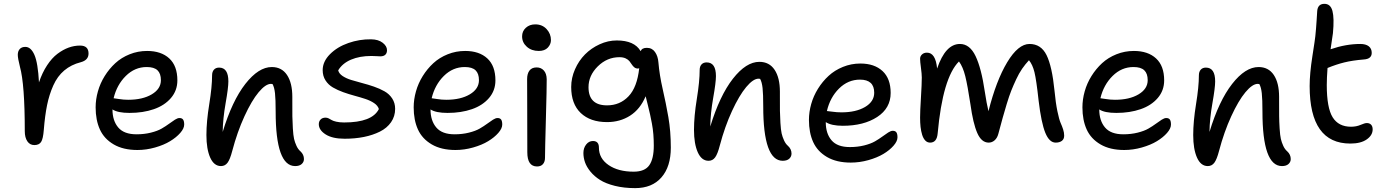

<svg xmlns="http://www.w3.org/2000/svg" viewBox="-20 -784 7147 991"><path d="M157.2 -35.2Q134.3 -35.2 121.1 -54.7Q107.9 -74.2 107.9 -106.9Q107.9 -349.1 83 -439Q71.8 -483.4 71.8 -501Q71.8 -519.5 81.8 -530.8Q91.8 -542 110.8 -542Q139.6 -542 157.7 -500.7Q175.8 -459.5 181.2 -358.9Q198.2 -409.2 223.1 -447Q248 -484.9 276.6 -506.3Q305.2 -527.8 334.2 -538.3Q363.3 -548.8 393.1 -548.8Q437 -548.8 437 -507.8Q437 -473.6 397 -462.9Q347.2 -450.2 311.8 -420.4Q276.4 -390.6 255.1 -343Q233.9 -295.4 222.9 -241.2Q211.9 -187 206.1 -113.8Q202.6 -67.4 192.1 -51.3Q181.6 -35.2 157.2 -35.2Z M689.5 -9.8Q616.2 -9.8 566.9 -38.6Q517.6 -67.4 495.6 -115.7Q473.6 -164.1 473.6 -230Q473.6 -271 485.4 -312.5Q497.1 -354 520.3 -391.4Q543.5 -428.7 575 -457.8Q606.4 -486.8 649.2 -503.9Q691.9 -521 739.3 -521Q812 -521 853.8 -482.4Q895.5 -443.8 895.5 -369.1Q895.5 -316.9 862.5 -278.3Q829.6 -239.7 774.2 -220.5Q718.8 -201.2 648.4 -201.2Q587.9 -201.2 560.5 -219.2Q560.5 -161.1 590.3 -126Q620.1 -90.8 684.6 -90.8Q724.6 -90.8 758.8 -99.4Q793 -107.9 814.5 -120.4Q835.9 -132.8 852.8 -145.3Q869.6 -157.7 883.1 -166.3Q896.5 -174.8 906.2 -174.8Q919.4 -174.8 925 -166.7Q930.7 -158.7 930.7 -141.1Q930.7 -121.1 910.4 -97.9Q890.1 -74.7 857.9 -55.2Q825.7 -35.6 780.3 -22.7Q734.9 -9.8 689.5 -9.8ZM737.3 -438Q675.8 -438 629.4 -392.1Q583 -346.2 566.4 -276.9Q570.8 -276.9 594.2 -272.9Q617.7 -269 641.6 -269Q716.3 -269 763.4 -297.1Q810.5 -325.2 810.5 -370.1Q810.5 -404.3 793 -421.1Q775.4 -438 737.3 -438Z M1503.4 73.2Q1402.8 73.2 1402.8 -208Q1402.8 -272 1399.4 -302.7Q1396 -333.5 1386.7 -350.1Q1385.7 -350.1 1382.8 -350.6Q1379.9 -351.1 1378.4 -351.1Q1351.1 -351.1 1314.9 -307.9Q1278.8 -264.6 1241.7 -183.8Q1204.6 -103 1178.7 -4.9Q1167.5 38.6 1154.5 55.9Q1141.6 73.2 1120.6 73.2Q1084.5 73.2 1064.9 29.3Q1045.4 -14.6 1045.4 -86.9Q1045.4 -156.7 1060.1 -246.6Q1074.7 -336.4 1074.7 -395Q1074.7 -413.6 1084.2 -424.3Q1093.8 -435.1 1110.8 -435.1Q1158.7 -435.1 1158.7 -363.8Q1158.7 -331.1 1144.5 -251.2Q1130.4 -171.4 1129.4 -103Q1178.2 -263.7 1246.3 -350.8Q1314.5 -438 1382.8 -438Q1434.1 -438 1461.4 -397Q1488.8 -356 1488.8 -284.2Q1488.8 -277.8 1488.8 -265.1Q1488.8 -209.5 1489 -183.8Q1489.3 -158.2 1491.5 -121.6Q1493.7 -85 1497.8 -67.1Q1502 -49.3 1510.3 -31.2Q1518.6 -13.2 1530.8 -2.9Q1548.8 13.7 1548.8 37.1Q1548.8 52.2 1537.1 62.7Q1525.4 73.2 1503.4 73.2Z M1758.8 -67.9Q1695.8 -67.9 1660.6 -90.3Q1625.5 -112.8 1625.5 -143.1Q1625.5 -157.7 1634.8 -167.2Q1644 -176.8 1660.6 -176.8Q1668.5 -176.8 1676.5 -172.9Q1684.6 -168.9 1691.9 -164.3Q1699.2 -159.7 1716.1 -155.8Q1732.9 -151.9 1756.3 -151.9Q1900.9 -151.9 1935.5 -221.2Q1930.2 -238.8 1911.1 -251.7Q1892.1 -264.6 1866.2 -273.2Q1840.3 -281.7 1810.3 -289.8Q1780.3 -297.9 1751.2 -308.3Q1722.2 -318.8 1698.5 -332.5Q1674.8 -346.2 1660.2 -368.9Q1645.5 -391.6 1645.5 -421.9Q1645.5 -466.3 1683.1 -504.2Q1720.7 -542 1778.1 -562Q1835.4 -582 1895.5 -581.1Q1933.1 -580.6 1955.3 -563.2Q1977.5 -545.9 1977.5 -524.9Q1977.5 -509.8 1968.8 -501.5Q1960 -493.2 1943.4 -493.2Q1939 -493.2 1924.3 -494.1Q1909.7 -495.1 1896.5 -495.1Q1836.4 -495.1 1791.7 -476.1Q1747.1 -457 1725.6 -420.9Q1729.5 -404.3 1748 -391.8Q1766.6 -379.4 1792.7 -371.3Q1818.8 -363.3 1849.6 -355.2Q1880.4 -347.2 1910.2 -336.9Q1939.9 -326.7 1964.6 -312.7Q1989.3 -298.8 2004.4 -275.6Q2019.5 -252.4 2019.5 -222.2Q2019.5 -183.6 1998.5 -153.3Q1977.5 -123 1940.9 -104.7Q1904.3 -86.4 1858.2 -77.1Q1812 -67.9 1758.8 -67.9Z M2331.1 -9.8Q2257.8 -9.8 2208.5 -38.6Q2159.2 -67.4 2137.2 -115.7Q2115.2 -164.1 2115.2 -230Q2115.2 -271 2127 -312.5Q2138.7 -354 2161.9 -391.4Q2185.1 -428.7 2216.6 -457.8Q2248 -486.8 2290.8 -503.9Q2333.5 -521 2380.9 -521Q2453.6 -521 2495.4 -482.4Q2537.1 -443.8 2537.1 -369.1Q2537.1 -316.9 2504.2 -278.3Q2471.2 -239.7 2415.8 -220.5Q2360.4 -201.2 2290 -201.2Q2229.5 -201.2 2202.1 -219.2Q2202.1 -161.1 2231.9 -126Q2261.7 -90.8 2326.2 -90.8Q2366.2 -90.8 2400.4 -99.4Q2434.6 -107.9 2456.1 -120.4Q2477.5 -132.8 2494.4 -145.3Q2511.2 -157.7 2524.7 -166.3Q2538.1 -174.8 2547.9 -174.8Q2561 -174.8 2566.7 -166.7Q2572.3 -158.7 2572.3 -141.1Q2572.3 -121.1 2552 -97.9Q2531.7 -74.7 2499.5 -55.2Q2467.3 -35.6 2421.9 -22.7Q2376.5 -9.8 2331.1 -9.8ZM2378.9 -438Q2317.4 -438 2271 -392.1Q2224.6 -346.2 2208 -276.9Q2212.4 -276.9 2235.8 -272.9Q2259.3 -269 2283.2 -269Q2357.9 -269 2405 -297.1Q2452.1 -325.2 2452.1 -370.1Q2452.1 -404.3 2434.6 -421.1Q2417 -438 2378.9 -438Z M2760.7 -521Q2723.6 -521 2699.2 -542.7Q2674.8 -564.5 2674.8 -596.2Q2674.8 -623 2694.1 -640.6Q2713.4 -658.2 2742.7 -658.2Q2778.8 -658.2 2801.3 -633.8Q2823.7 -609.4 2823.7 -577.1Q2823.7 -555.7 2807.6 -538.3Q2791.5 -521 2760.7 -521ZM2752 75.2Q2701.7 75.2 2701.7 2Q2701.7 -116.2 2701.2 -226.3Q2700.7 -336.4 2700.7 -376Q2700.7 -403.8 2712.9 -419.9Q2725.1 -436 2750 -436Q2772.5 -436 2786.9 -420.2Q2801.3 -404.3 2801.8 -375Q2802.2 -335.4 2797.6 -170.7Q2793 -5.9 2793 30.8Q2793 50.8 2782.5 63Q2772 75.2 2752 75.2Z M3258.3 187Q3200.7 187 3153.8 175.3Q3106.9 163.6 3077.4 145Q3047.9 126.5 3027.8 102.1Q3007.8 77.6 2999.5 53.7Q2991.2 29.8 2991.2 5.9Q2991.2 -20 3005.4 -38.1Q3019.5 -56.2 3040.5 -56.2Q3071.3 -56.2 3071.3 -22Q3071.3 33.7 3121.1 67.9Q3170.9 102.1 3250.5 102.1Q3308.1 102.1 3331.3 68.8Q3354.5 35.6 3354.5 -32.2Q3354.5 -62 3352.3 -90.1Q3350.1 -118.2 3344.7 -147Q3339.4 -175.8 3335.4 -193.1Q3331.5 -210.4 3323.5 -242.9Q3315.4 -275.4 3312.5 -287.1Q3284.2 -220.2 3232.2 -187Q3180.2 -153.8 3113.3 -153.8Q3026.9 -153.8 2977.5 -200.7Q2928.2 -247.6 2928.2 -335Q2928.2 -381.8 2947.8 -426.3Q2967.3 -470.7 2999.5 -503.2Q3031.7 -535.6 3075 -555.4Q3118.2 -575.2 3163.6 -575.2Q3254.4 -575.2 3286.6 -520Q3293.5 -537.1 3318.4 -537.1Q3345.7 -537.1 3360.8 -515.6Q3376 -494.1 3378.4 -461.9Q3383.8 -397 3400.4 -324.7Q3417 -252.4 3429.7 -179.7Q3442.4 -106.9 3442.4 -22Q3442.4 76.2 3394 131.6Q3345.7 187 3258.3 187ZM3017.6 -334Q3017.6 -240.2 3113.3 -240.2Q3179.7 -240.2 3224.1 -286.9Q3268.6 -333.5 3279.3 -432.1Q3275.4 -430.2 3272.5 -430.2Q3261.7 -430.2 3254.2 -436.3Q3246.6 -442.4 3241.2 -450.9Q3235.8 -459.5 3229 -468Q3222.2 -476.6 3209.2 -482.7Q3196.3 -488.8 3177.2 -488.8Q3113.3 -488.8 3065.4 -441.4Q3017.6 -394 3017.6 -334Z M4020 45.9Q3919.4 45.9 3919.4 -234.9Q3919.4 -298.8 3916 -329.6Q3912.6 -360.4 3903.3 -377Q3901.4 -377.9 3895 -377.9Q3867.7 -377.9 3831.5 -334.7Q3795.4 -291.5 3758.3 -211.2Q3721.2 -130.9 3695.3 -33.2Q3684.1 10.7 3671.1 28.3Q3658.2 45.9 3637.2 45.9Q3601.1 45.9 3581.5 2Q3562 -42 3562 -113.8Q3562 -183.6 3576.7 -273.9Q3591.3 -364.3 3591.3 -422.9Q3591.3 -440.9 3600.8 -451.4Q3610.4 -461.9 3627.4 -461.9Q3675.3 -461.9 3675.3 -391.1Q3675.3 -358.4 3661.1 -278.6Q3647 -198.7 3646 -130.9Q3694.8 -290.5 3762.9 -377.7Q3831.1 -464.8 3899.4 -464.8Q3950.7 -464.8 3978 -423.8Q4005.4 -382.8 4005.4 -311Q4005.4 -304.7 4005.4 -292Q4005.4 -236.8 4005.6 -211.4Q4005.9 -186 4008.1 -149.7Q4010.3 -113.3 4014.4 -95.2Q4018.6 -77.1 4026.9 -59.1Q4035.2 -41 4047.4 -30.8Q4065.4 -14.2 4065.4 8.8Q4065.4 24.4 4053.7 35.2Q4042 45.9 4020 45.9Z M4371.1 55.2Q4297.9 55.2 4248.5 26.4Q4199.2 -2.4 4177.2 -50.8Q4155.3 -99.1 4155.3 -165Q4155.3 -205.6 4167 -247.1Q4178.7 -288.6 4201.9 -325.9Q4225.1 -363.3 4256.6 -392.3Q4288.1 -421.4 4330.8 -438.7Q4373.5 -456.1 4420.9 -456.1Q4493.2 -456.1 4535.2 -417.2Q4577.1 -378.4 4577.1 -304.2Q4577.1 -225.6 4507.6 -180.2Q4438 -134.8 4330.1 -134.8Q4271 -134.8 4242.2 -153.8V-152.8Q4242.2 -94.7 4272 -59.8Q4301.8 -24.9 4366.2 -24.9Q4406.2 -24.9 4440.4 -33.4Q4474.6 -42 4496.1 -54.4Q4517.6 -66.9 4534.4 -79.3Q4551.3 -91.8 4564.7 -100.3Q4578.1 -108.9 4587.9 -108.9Q4601.1 -108.9 4606.7 -100.8Q4612.3 -92.8 4612.3 -75.2Q4612.3 -55.2 4592 -32Q4571.8 -8.8 4539.6 10.5Q4507.3 29.8 4462.2 42.5Q4417 55.2 4371.1 55.2ZM4418.9 -373Q4356.9 -373 4310.5 -326.9Q4264.2 -280.8 4248 -210.9Q4252.4 -210.9 4275.9 -207.5Q4299.3 -204.1 4323.2 -204.1Q4397.9 -204.1 4445.1 -231.9Q4492.2 -259.8 4492.2 -305.2Q4492.2 -373 4418.9 -373Z M4780.8 -47.9Q4766.1 -47.9 4755.9 -58.6Q4745.6 -69.3 4739.7 -88.1Q4733.9 -106.9 4731.4 -128.9Q4729 -150.9 4729 -176.8Q4729 -210 4733.4 -280.3Q4737.8 -350.6 4737.8 -383.8Q4737.8 -402.3 4733.4 -434.3Q4729 -466.3 4729 -481Q4729 -493.7 4738.8 -502.9Q4748.5 -512.2 4764.6 -512.2Q4809.1 -512.2 4816.9 -430.2Q4859.9 -557.1 4934.6 -557.1Q4985.4 -557.1 5015.4 -494.4Q5045.4 -431.6 5063 -311Q5072.3 -249.5 5082 -210Q5121.6 -367.7 5178.5 -462.4Q5235.4 -557.1 5293.9 -557.1Q5353 -557.1 5381.6 -499.8Q5410.2 -442.4 5422.9 -314.9Q5428.7 -253.4 5437.7 -210Q5446.8 -166.5 5454.3 -149.7Q5461.9 -132.8 5467.3 -116.2Q5472.7 -99.6 5472.7 -84Q5472.7 -65.9 5460.7 -56.9Q5448.7 -47.9 5428.7 -47.9Q5396 -47.9 5375.2 -98.9Q5354.5 -149.9 5340.8 -264.2Q5329.1 -372.1 5319.3 -411.4Q5309.6 -450.7 5291 -473.1Q5272 -452.6 5255.6 -429Q5239.3 -405.3 5224.9 -374.3Q5210.4 -343.3 5199.7 -316.4Q5189 -289.6 5176 -246.8Q5163.1 -204.1 5155 -174.8Q5147 -145.5 5132.8 -92.8Q5127 -71.3 5113.5 -59.6Q5100.1 -47.9 5083 -47.9Q5045.9 -47.9 5024.2 -97.4Q5002.4 -147 4988.8 -246.1Q4974.1 -342.8 4962.2 -390.9Q4950.2 -439 4929.7 -466.8Q4845.7 -382.8 4819.8 -96.2Q4815.9 -47.9 4780.8 -47.9Z M5782.7 -9.8Q5709.5 -9.8 5660.2 -38.6Q5610.8 -67.4 5588.9 -115.7Q5566.9 -164.1 5566.9 -230Q5566.9 -271 5578.6 -312.5Q5590.3 -354 5613.5 -391.4Q5636.7 -428.7 5668.2 -457.8Q5699.7 -486.8 5742.4 -503.9Q5785.2 -521 5832.5 -521Q5905.3 -521 5947 -482.4Q5988.8 -443.8 5988.8 -369.1Q5988.8 -316.9 5955.8 -278.3Q5922.9 -239.7 5867.4 -220.5Q5812 -201.2 5741.7 -201.2Q5681.2 -201.2 5653.8 -219.2Q5653.8 -161.1 5683.6 -126Q5713.4 -90.8 5777.8 -90.8Q5817.9 -90.8 5852.1 -99.4Q5886.2 -107.9 5907.7 -120.4Q5929.2 -132.8 5946 -145.3Q5962.9 -157.7 5976.3 -166.3Q5989.7 -174.8 5999.5 -174.8Q6012.7 -174.8 6018.3 -166.7Q6023.9 -158.7 6023.9 -141.1Q6023.9 -121.1 6003.7 -97.9Q5983.4 -74.7 5951.2 -55.2Q5918.9 -35.6 5873.5 -22.7Q5828.1 -9.8 5782.7 -9.8ZM5830.6 -438Q5769 -438 5722.7 -392.1Q5676.3 -346.2 5659.7 -276.9Q5664.1 -276.9 5687.5 -272.9Q5710.9 -269 5734.9 -269Q5809.6 -269 5856.7 -297.1Q5903.8 -325.2 5903.8 -370.1Q5903.8 -404.3 5886.2 -421.1Q5868.7 -438 5830.6 -438Z M6596.7 73.2Q6496.1 73.2 6496.1 -208Q6496.1 -272 6492.7 -302.7Q6489.3 -333.5 6480 -350.1Q6479 -350.1 6476.1 -350.6Q6473.1 -351.1 6471.7 -351.1Q6444.3 -351.1 6408.2 -307.9Q6372.1 -264.6 6335 -183.8Q6297.9 -103 6272 -4.9Q6260.7 38.6 6247.8 55.9Q6234.9 73.2 6213.9 73.2Q6177.7 73.2 6158.2 29.3Q6138.7 -14.6 6138.7 -86.9Q6138.7 -156.7 6153.3 -246.6Q6168 -336.4 6168 -395Q6168 -413.6 6177.5 -424.3Q6187 -435.1 6204.1 -435.1Q6252 -435.1 6252 -363.8Q6252 -331.1 6237.8 -251.2Q6223.6 -171.4 6222.7 -103Q6271.5 -263.7 6339.6 -350.8Q6407.7 -438 6476.1 -438Q6527.3 -438 6554.7 -397Q6582 -356 6582 -284.2Q6582 -277.8 6582 -265.1Q6582 -209.5 6582.3 -183.8Q6582.5 -158.2 6584.7 -121.6Q6586.9 -85 6591.1 -67.1Q6595.2 -49.3 6603.5 -31.2Q6611.8 -13.2 6624 -2.9Q6642.1 13.7 6642.1 37.1Q6642.1 52.2 6630.4 62.7Q6618.7 73.2 6596.7 73.2Z M6949.7 -43Q6739.7 -43 6739.7 -339.8Q6739.7 -403.8 6753.9 -494.4Q6768.1 -585 6769 -597.2Q6772.9 -634.3 6775.6 -677.5Q6778.3 -720.7 6778.8 -728Q6782.2 -764.2 6815.9 -764.2Q6847.7 -764.2 6857.4 -727.3Q6867.2 -690.4 6859.9 -612.8Q6856.4 -585.4 6847.7 -529.8Q6927.2 -557.1 7001 -557.1Q7029.3 -557.1 7044.7 -545.2Q7060.1 -533.2 7060.1 -511.2Q7060.1 -480 7020 -477.1Q6960.4 -472.2 6918.9 -461.9Q6877.4 -451.7 6832 -433.1Q6828.1 -381.3 6828.1 -345.2Q6828.1 -227.5 6858.4 -178.7Q6888.7 -129.9 6953.1 -129.9Q6980.5 -129.9 7002.4 -139.4Q7024.4 -148.9 7034.7 -148.9Q7048.8 -148.9 7056.9 -140.4Q7064.9 -131.8 7064.9 -116.2Q7064.9 -85.9 7034.4 -64.5Q7003.9 -43 6949.7 -43Z"/></svg>

Font: Shantell Sans Bouncy
Style: Regular
Weight: 400
Designer: Stephen Nixon, Anya Danilova, Shantell Martin
Foundry: Arrow Type
Version: Version 1.006;[9816181b4]